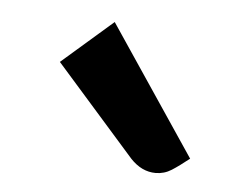

<svg xmlns="http://www.w3.org/2000/svg" viewBox="-31 -810 354 289"><g transform="rotate(5 146.5 -665.5)"><path d="M175 -573 55 -709 132 -776 263 -581Q248 -569 237 -562Q226 -555 213 -555Q192 -555 175 -573Z"/></g></svg>

Font: Enriqueta SemiBold
Style: Regular
Weight: 600
Designer: Viviana Monsalve, Gustavo Ibarra
Foundry: 72Puntos
Version: Version 2.000